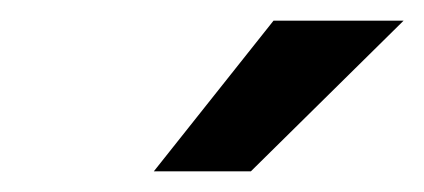

<svg xmlns="http://www.w3.org/2000/svg" viewBox="-20 -739 411 186"><path d="M371 -719H245L129 -573H223Z"/></svg>

Font: Falling Sky
Style: ExtObl
Weight: 400
Designer: Paul D. Hunt
Foundry: Adobe Systems Incorporated
Version: Version 1.02